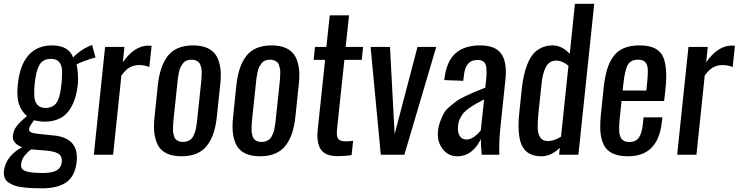

<svg xmlns="http://www.w3.org/2000/svg" viewBox="-35 -830 3962 1030"><path d="M189 180.2Q157.7 180.2 134.3 179Q110.8 177.7 85.2 174.6Q59.6 171.4 42.2 165Q24.9 158.7 10.5 148.9Q-3.9 139.2 -9.8 124Q-14.2 112.8 -14.6 98.6Q-14.6 94.2 -14.2 89.4Q-9.3 44.9 18.3 11.7Q45.9 -21.5 84.5 -40.5Q58.1 -48.8 44.9 -65.4Q33.7 -79.1 33.7 -95.7Q33.7 -98.6 34.2 -102.1Q37.1 -131.3 55.2 -154.3Q73.2 -177.2 109.9 -207.5Q78.1 -234.4 65.9 -274.4Q58.1 -299.8 58.1 -335Q58.1 -356 61 -380.9Q71.3 -481 117.9 -533.7Q164.6 -586.4 244.1 -586.4Q333 -586.4 357.4 -522Q365.2 -532.2 389.9 -551Q414.6 -569.8 441.4 -581.5L459 -588.9L477.5 -521.5Q456.5 -517.1 420.4 -503.7Q384.3 -490.2 375.5 -483.4Q380.9 -465.8 382.8 -433.6Q383.8 -419.4 383.8 -406.7Q383.8 -390.6 382.3 -377.4Q372.6 -282.7 329.8 -230Q287.1 -177.2 201.7 -177.2Q192.4 -177.2 170.9 -180.4Q149.4 -183.6 147 -184.6Q147 -184.1 140.1 -174.6Q133.3 -165 130.9 -161.4Q128.4 -157.7 124.8 -150.1Q121.1 -142.6 120.6 -137.2Q120.1 -126.5 131.1 -120.6Q142.1 -114.7 167 -112.3Q169.9 -111.3 212.2 -107.4Q254.4 -103.5 255.9 -103Q377.4 -90.3 377.4 15.6Q377.4 25.9 376.5 36.6Q368.2 113.3 322.5 146.7Q276.9 180.2 189 180.2ZM196.8 98.1Q244.1 98.1 268.6 84.2Q293 70.3 296.4 39.6Q296.9 35.2 296.9 31.2Q296.9 9.8 283.2 -2Q267.6 -15.6 221.2 -21.5L132.3 -28.8Q115.2 -17.1 98.1 3.9Q81.1 24.9 78.6 48.8Q78.1 52.2 78.1 55.7Q78.1 69.3 84.5 77.1Q92.3 86.9 118.9 92.5Q145.5 98.1 196.8 98.1ZM209 -251Q227.5 -251 241.5 -257.1Q255.4 -263.2 264.2 -273.4Q272.9 -283.7 279.3 -301Q285.6 -318.4 288.8 -336.4Q292 -354.5 294.9 -380.9Q297.9 -413.1 297.9 -438.5Q297.9 -445.3 297.9 -451.2Q296.9 -480.5 282.5 -497.3Q268.1 -514.2 238.3 -514.2Q194.8 -514.2 176.5 -481.7Q158.2 -449.2 150.9 -380.9Q148.4 -353.5 148.4 -330.1Q148.4 -322.3 148.9 -315.4Q149.9 -286.6 164.8 -268.8Q179.7 -251 209 -251Z M468.3 0 528.8 -578.1H632.3L624 -496.1Q686.5 -585.4 761.2 -585.4Q763.7 -585.4 778.3 -584.5L766.1 -470.2Q741.2 -481 711.4 -481Q684.1 -481 661.6 -468.8Q639.2 -456.5 616.2 -424.8L571.8 0Z M1023.9 -198.7 1043 -378.4Q1044.9 -397 1045.7 -407.2Q1046.4 -417.5 1046.9 -433.8Q1047.4 -450.2 1045.9 -459Q1044.4 -467.8 1041 -479Q1037.6 -490.2 1031.5 -495.8Q1025.4 -501.5 1015.9 -505.6Q1006.3 -509.8 993.2 -509.8Q978 -509.8 966.3 -505.1Q954.6 -500.5 946.8 -490.2Q939 -480 933.8 -470Q928.7 -460 925 -442.4Q921.4 -424.8 919.7 -412.4Q918 -399.9 916 -378.4L897 -198.7Q895 -179.7 894.3 -169.7Q893.6 -159.7 893.1 -143.6Q892.6 -127.4 894 -118.7Q895.5 -109.9 898.9 -98.6Q902.3 -87.4 908.4 -81.8Q914.6 -76.2 924.1 -72.3Q933.6 -68.4 946.8 -68.4Q960 -68.4 970.5 -72.5Q981 -76.7 988.3 -82Q995.6 -87.4 1001.2 -98.6Q1006.8 -109.9 1010.3 -118.4Q1013.7 -127 1016.6 -143.6Q1019.5 -160.2 1020.8 -169.9Q1022 -179.7 1023.9 -198.7ZM793 -116.7Q791 -133.8 791 -152.8Q791 -177.7 794.4 -205.6L811.5 -372.1Q822.8 -477.1 866.5 -531.7Q910.2 -586.4 1001 -586.4Q1047.9 -586.4 1079.6 -571.3Q1111.3 -556.2 1127 -528.3Q1142.6 -500.5 1147.5 -460.9Q1149.9 -443.4 1149.4 -423.8Q1149.4 -399.4 1146 -372.1L1128.4 -205.6Q1123 -154.3 1110.6 -116.5Q1098.1 -78.6 1076.2 -49.8Q1054.2 -21 1019.8 -6.3Q985.4 8.3 938.5 8.3Q891.6 8.3 860.1 -6.6Q828.6 -21.5 813.2 -49.3Q797.9 -77.1 793 -116.7Z M1445.3 -198.7 1464.4 -378.4Q1466.3 -397 1467 -407.2Q1467.8 -417.5 1468.3 -433.8Q1468.8 -450.2 1467.3 -459Q1465.8 -467.8 1462.4 -479Q1459 -490.2 1452.9 -495.8Q1446.8 -501.5 1437.3 -505.6Q1427.7 -509.8 1414.6 -509.8Q1399.4 -509.8 1387.7 -505.1Q1376 -500.5 1368.2 -490.2Q1360.4 -480 1355.2 -470Q1350.1 -460 1346.4 -442.4Q1342.8 -424.8 1341.1 -412.4Q1339.4 -399.9 1337.4 -378.4L1318.4 -198.7Q1316.4 -179.7 1315.7 -169.7Q1314.9 -159.7 1314.5 -143.6Q1314 -127.4 1315.4 -118.7Q1316.9 -109.9 1320.3 -98.6Q1323.7 -87.4 1329.8 -81.8Q1335.9 -76.2 1345.5 -72.3Q1355 -68.4 1368.2 -68.4Q1381.3 -68.4 1391.8 -72.5Q1402.3 -76.7 1409.7 -82Q1417 -87.4 1422.6 -98.6Q1428.2 -109.9 1431.6 -118.4Q1435.1 -127 1438 -143.6Q1440.9 -160.2 1442.1 -169.9Q1443.4 -179.7 1445.3 -198.7ZM1214.4 -116.7Q1212.4 -133.8 1212.4 -152.8Q1212.4 -177.7 1215.8 -205.6L1232.9 -372.1Q1244.1 -477.1 1287.8 -531.7Q1331.5 -586.4 1422.4 -586.4Q1469.2 -586.4 1501 -571.3Q1532.7 -556.2 1548.3 -528.3Q1564 -500.5 1568.8 -460.9Q1571.3 -443.4 1570.8 -423.8Q1570.8 -399.4 1567.4 -372.1L1549.8 -205.6Q1544.4 -154.3 1532 -116.5Q1519.5 -78.6 1497.6 -49.8Q1475.6 -21 1441.2 -6.3Q1406.7 8.3 1359.9 8.3Q1313 8.3 1281.5 -6.6Q1250 -21.5 1234.6 -49.3Q1219.2 -77.1 1214.4 -116.7Z M1777.3 7.8Q1711.9 7.8 1687.5 -26.4Q1668 -53.7 1667.5 -102.5Q1667.5 -115.2 1668.9 -128.9L1709 -508.8H1647.5L1654.8 -578.1H1715.8L1733.9 -747.6H1837.4L1819.3 -578.1H1912.6L1905.8 -508.8H1812.5L1772.9 -136.2Q1772 -126.5 1772 -118.2Q1772 -96.2 1778.8 -85.9Q1788.1 -71.8 1818.8 -71.8Q1842.8 -71.8 1859.4 -74.7L1851.1 2.4Q1809.1 7.8 1777.3 7.8Z M2007.8 0 1953.1 -578.1H2057.1L2082 -109.9L2204.6 -578.1H2305.2L2134.3 0Z M2417 8.3Q2367.7 7.8 2338.4 -32.2Q2313.5 -66.4 2313.5 -109.4Q2313.5 -117.2 2314.5 -125.5Q2317.4 -154.8 2327.1 -179.9Q2336.9 -205.1 2346.4 -222.9Q2356 -240.7 2378.9 -259.5Q2401.9 -278.3 2414.6 -288.1Q2427.2 -297.9 2461.2 -314Q2495.1 -330.1 2509 -335.9Q2522.9 -341.8 2564.9 -358.4Q2567.4 -359.4 2568.4 -359.9L2572.8 -401.4Q2575.2 -425.3 2575.2 -443.4Q2575.2 -469.7 2569.8 -484.4Q2560.5 -508.8 2524.9 -508.3Q2461.9 -508.3 2453.6 -424.8L2450.2 -396.5L2348.1 -400.4Q2348.6 -402.8 2349.6 -410.4Q2350.6 -418 2351.1 -421.4Q2364.7 -507.8 2412.1 -547.1Q2459.5 -586.4 2539.6 -586.4Q2622.6 -586.9 2654.3 -541Q2678.7 -505.9 2678.7 -443.4Q2678.7 -424.3 2676.3 -402.3L2648.4 -136.2Q2643.1 -85.9 2643.1 -31.2Q2643.1 -15.6 2643.6 0H2549.3Q2544.4 -49.3 2544.4 -85Q2527.8 -45.4 2495.1 -18.6Q2462.4 8.3 2417 8.3ZM2467.3 -81.5Q2488.8 -81.5 2510.7 -97.9Q2532.7 -114.3 2544.4 -131.3L2562 -296.4Q2558.6 -294.9 2552.7 -291.5Q2526.9 -277.8 2514.2 -270.8Q2501.5 -263.7 2481.7 -249.8Q2461.9 -235.8 2451.9 -224.1Q2441.9 -212.4 2433.1 -194.6Q2424.3 -176.8 2422.4 -156.7Q2421.4 -148.4 2421.4 -141.1Q2421.4 -116.2 2430.7 -101.1Q2442.4 -81.5 2467.3 -81.5Z M2870.1 8.3Q2869.6 8.3 2868.7 8.3Q2794.9 8.3 2766.6 -45.9Q2747.1 -83.5 2746.6 -154.8Q2746.6 -187.5 2751 -227.5L2762.7 -339.4Q2767.1 -382.8 2773.9 -417Q2780.8 -451.2 2793.5 -483.9Q2806.2 -516.6 2823.7 -538.3Q2841.3 -560.1 2868.2 -573.2Q2895 -586.4 2929.2 -586.4Q2981 -585.9 3021.5 -541L3049.3 -809.6H3152.8L3067.9 0H2964.4L2968.3 -37.1Q2921.4 8.3 2870.1 8.3ZM2904.8 -73.2Q2936.5 -73.2 2974.6 -96.7L3014.6 -477.5Q2981 -504.9 2948.2 -504.9Q2929.2 -504.9 2915 -495.4Q2900.9 -485.8 2892.1 -468Q2883.3 -450.2 2878.2 -429Q2873 -407.7 2870.1 -379.4L2853 -218.8Q2849.6 -180.7 2849.6 -150.9Q2849.6 -147.5 2849.6 -143.6Q2850.1 -111.3 2863.5 -92.3Q2877 -73.2 2904.8 -73.2Z M3334.5 8.3Q3284.7 8.3 3252.9 -6.3Q3221.2 -21 3205.6 -49.8Q3189.9 -79.1 3186 -122.1Q3184.6 -137.7 3185.1 -155.3Q3185.1 -186 3189 -222.2L3203.1 -356Q3209.5 -416 3221.9 -457.5Q3234.4 -499 3256.8 -528.8Q3279.3 -558.6 3313.7 -572.5Q3348.1 -586.4 3396.5 -586.4Q3448.7 -586.4 3480.2 -569.6Q3511.7 -552.7 3524.4 -520.5Q3536.6 -488.3 3538.6 -441.4Q3539.1 -432.6 3539.1 -423.3Q3539.1 -383.8 3533.2 -335.4L3527.8 -288.1H3299.3L3291 -210Q3289.6 -193.4 3288.8 -186Q3288.1 -178.7 3287.1 -164.6Q3286.1 -150.4 3286.4 -143.8Q3286.6 -137.2 3286.9 -125.7Q3287.1 -114.3 3289.1 -108.9Q3291 -103.5 3293.7 -95.5Q3296.4 -87.4 3300.8 -83.5Q3305.2 -79.6 3310.8 -75.4Q3316.4 -71.3 3324.2 -69.8Q3332 -68.4 3341.8 -68.4Q3376.5 -68.4 3392.6 -92.3Q3408.7 -116.2 3413.6 -165L3417.5 -200.7H3518.6L3515.6 -177.2Q3496.6 8.3 3334.5 8.3ZM3305.7 -344.2H3432.6L3437.5 -396.5Q3440.4 -423.8 3440.4 -445.3Q3439.9 -452.1 3439.9 -458Q3439 -483.4 3426.5 -496.6Q3414.1 -509.8 3387.7 -509.8Q3348.6 -509.8 3332.8 -481.9Q3316.9 -454.1 3308.6 -376.5Z M3597.7 0 3658.2 -578.1H3761.7L3753.4 -496.1Q3815.9 -585.4 3890.6 -585.4Q3893.1 -585.4 3907.7 -584.5L3895.5 -470.2Q3870.6 -481 3840.8 -481Q3813.5 -481 3791 -468.8Q3768.6 -456.5 3745.6 -424.8L3701.2 0Z"/></svg>

Font: Oswald
Style: Regular
Weight: 400
Designer: Vernon Adams
Foundry: Vernon Adams
Version: 3.0; ttfautohint (v0.94.23-7a4d-dirty) -l 8 -r 50 -G 200 -x 